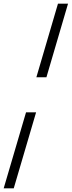

<svg xmlns="http://www.w3.org/2000/svg" viewBox="-69 -755 388 1040"><path d="M182.5 -336.5H128L245 -735H299.5ZM-49 265 72 -146.5H126.5L5.5 265Z"/></svg>

Font: Newsreader Text Medium
Style: Italic
Weight: 500
Italic angle: -17°
Designer: Hugues Gentile
Foundry: Production Type
Version: Version 1.001